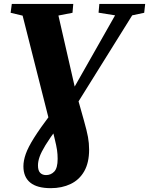

<svg xmlns="http://www.w3.org/2000/svg" viewBox="-20 -763 758 976"><path d="M238 193.5Q168.5 193.5 133.8 165.2Q99 137 99 82.5Q99 53.5 111 19.5Q123 -14.5 153 -62.2Q183 -110 236.5 -181L339.5 -287.5L400.5 -395L565 -685L481 -698.5L485 -743H718L713 -698L652 -685L336.5 -179L274.5 -116.5Q233 -61 211.2 -25.2Q189.5 10.5 181.2 34.2Q173 58 173 78Q173 104 184.2 115.5Q195.5 127 214 127Q239 127 256 109Q273 91 273 44.5Q273 21.5 270 0.2Q267 -21 257.5 -59.5L247 -102.5L231.5 -144.5L95 -683.5L34 -698L40 -743H352.5L348.5 -698L277 -684L365 -299.5L375 -263L406.5 -151Q421.5 -98 427.2 -66.8Q433 -35.5 433 -2.5Q433 64 408.2 107.5Q383.5 151 339.2 172.2Q295 193.5 238 193.5Z"/></svg>

Font: Merriweather 48pt Black
Style: Italic
Weight: 900
Italic angle: -7.8°
Version: Version 2.101